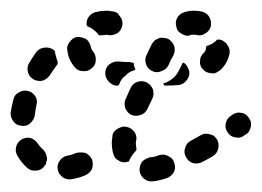

<svg xmlns="http://www.w3.org/2000/svg" viewBox="-31 -310 490 359"><path d="M295 -5Q294 -9 291 -13Q288 -16 284 -18Q280 -20 275 -21Q271 -21 267 -20Q257 -16 250 -16Q246 -15 242 -13Q238 -11 235 -8Q232 -4 231 0Q230 4 230 9Q231 18 238 24Q245 30 255 29Q266 28 281 23Q289 20 294 12Q298 4 295 -5ZM141 -12Q139 -16 136 -19Q133 -22 129 -24Q124 -25 120 -25Q116 -25 111 -24Q103 -20 95 -19Q86 -17 81 -10Q75 -2 77 7Q78 12 80 15Q83 19 87 22Q90 24 95 25Q99 26 103 25Q116 23 128 18Q137 14 141 6Q144 -3 141 -12ZM20 4Q9 -6 2 -18Q-3 -26 -1 -35Q1 -44 9 -49Q17 -54 26 -52Q35 -49 40 -41Q44 -35 50 -30Q53 -27 55 -22Q57 -17 57 -12Q56 -9 55 -5Q55 -4 55 -3Q54 -2 53 -1Q52 1 51 2Q45 9 36 9Q27 10 20 4ZM375 -49Q372 -53 369 -56Q365 -58 361 -59Q357 -60 352 -60Q348 -59 344 -57Q335 -52 326 -47Q317 -42 315 -33Q312 -24 317 -16Q321 -8 330 -5Q339 -3 347 -7Q357 -12 367 -18Q375 -23 377 -32Q379 -41 375 -49ZM189 -11Q185 -13 183 -17Q181 -21 180 -25Q178 -34 178 -42Q178 -48 179 -53Q179 -58 181 -62Q184 -66 187 -68Q191 -71 195 -72Q199 -74 204 -73Q213 -72 219 -65Q225 -58 224 -49Q223 -46 223 -42Q223 -38 224 -33Q224 -32 224 -31Q224 -30 224 -29Q221 -26 218 -22Q213 -16 210 -8Q209 -8 208 -8Q207 -7 206 -7Q202 -6 197 -7Q193 -8 189 -11ZM438 -73Q439 -78 438 -82Q437 -86 434 -90Q429 -98 420 -99Q411 -101 403 -95L400 -93Q397 -91 394 -87Q392 -83 391 -79Q390 -74 391 -70Q392 -66 395 -62Q400 -54 410 -53Q419 -51 426 -57L429 -59Q433 -61 435 -65Q437 -69 438 -73ZM8 -75Q18 -73 25 -79Q32 -85 34 -94Q35 -103 37 -113Q40 -122 35 -130Q30 -138 21 -140Q12 -142 4 -137Q-4 -133 -6 -124Q-9 -112 -11 -100Q-12 -91 -6 -83Q-1 -76 8 -75ZM203 -108Q205 -104 208 -100Q211 -97 215 -95Q223 -92 232 -95Q241 -98 245 -107Q249 -115 254 -126Q256 -130 256 -134Q256 -139 255 -143Q253 -147 250 -151Q247 -154 243 -156Q235 -160 226 -157Q217 -154 213 -145Q208 -134 204 -125Q202 -121 202 -117Q202 -112 203 -108ZM304 -179Q308 -187 311 -193Q312 -193 313 -192Q314 -192 315 -191Q318 -188 320 -184Q322 -180 323 -176Q324 -167 318 -160Q312 -152 303 -151Q292 -150 280 -150Q279 -150 278 -150Q277 -150 276 -150Q276 -150 276 -151Q275 -152 274 -154Q276 -155 278 -155Q287 -159 294 -165Q300 -171 304 -179ZM166 -176Q167 -185 174 -190Q182 -196 191 -195Q200 -194 211 -194Q213 -194 215 -193Q217 -193 219 -192Q219 -187 221 -183Q222 -181 222 -179Q220 -179 218 -178Q209 -175 203 -168Q196 -163 193 -155Q192 -152 190 -150Q188 -150 185 -150Q176 -152 171 -159Q165 -166 166 -176ZM71 -215Q70 -216 69 -217Q62 -222 52 -221Q43 -220 37 -213Q30 -203 24 -193Q19 -186 21 -176Q23 -167 31 -162Q34 -160 39 -159Q43 -158 48 -159Q52 -160 56 -163Q59 -165 62 -169Q67 -177 73 -185Q74 -187 76 -189Q77 -191 77 -194Q74 -202 72 -211Q72 -212 72 -214Q71 -215 71 -215ZM394 -226Q392 -230 388 -232Q385 -235 380 -236Q379 -236 377 -236Q376 -236 375 -236Q370 -230 363 -227Q359 -225 355 -224Q355 -222 354 -221Q354 -220 354 -218Q353 -214 350 -211Q343 -205 343 -196Q342 -186 349 -180Q352 -176 356 -175Q360 -173 365 -173Q369 -172 373 -174Q377 -176 381 -179Q394 -191 398 -209Q399 -213 398 -218Q397 -222 394 -226ZM254 -177Q262 -173 271 -177Q280 -180 284 -188Q288 -198 293 -206Q297 -214 295 -223Q292 -232 284 -237Q280 -239 276 -239Q271 -240 267 -239Q263 -237 259 -235Q256 -232 253 -228Q248 -218 243 -207Q239 -199 242 -190Q245 -181 254 -177ZM140 -182Q148 -188 148 -197Q149 -206 143 -214Q140 -217 139 -222Q138 -226 136 -230Q134 -234 130 -237Q126 -239 122 -240Q118 -241 113 -241Q104 -239 99 -231Q93 -224 95 -215Q97 -198 109 -184Q115 -177 124 -177Q133 -176 140 -182ZM300 -276Q296 -268 299 -259Q300 -254 303 -251Q306 -248 310 -246Q314 -244 318 -243Q323 -243 327 -245Q329 -245 331 -245Q333 -245 335 -245Q344 -242 352 -247Q360 -251 363 -260Q365 -269 361 -277Q357 -285 348 -288Q340 -290 331 -290Q322 -290 313 -287Q304 -284 300 -276ZM155 -244Q156 -244 157 -244Q162 -244 169 -245Q171 -245 173 -244Q183 -244 190 -249Q197 -255 198 -265Q198 -269 197 -273Q195 -278 192 -281Q190 -285 186 -287Q182 -289 177 -289Q173 -290 169 -290Q159 -290 151 -288Q142 -287 136 -280Q130 -273 131 -263Q131 -263 132 -262Q132 -261 132 -261Q138 -259 143 -255Q150 -250 154 -244Q155 -244 155 -244Z"/></svg>

Font: FRB American Cursive Guidelines Dashed Extrabold
Style: Bold Italic
Weight: 800
Italic angle: -25°
Version: Version 2.0;Modular Font Editor K font №1